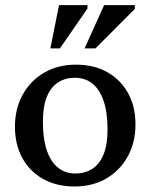

<svg xmlns="http://www.w3.org/2000/svg" viewBox="-20 -700 574 732"><path d="M267.5 -38.5Q304 -38.5 331.5 -56Q359 -73.5 374.5 -110.5Q390 -147.5 390 -206.5Q390 -271.5 375 -315.2Q360 -359 332.5 -381.2Q305 -403.5 265.5 -403.5Q229.5 -403.5 202 -386.2Q174.5 -369 159 -331.8Q143.5 -294.5 143.5 -235.5Q143.5 -171.5 158.2 -127.5Q173 -83.5 201 -61Q229 -38.5 267.5 -38.5ZM264 11Q195.5 11 144.2 -17.8Q93 -46.5 65 -97.8Q37 -149 37 -216.5Q37 -286 66.8 -339.5Q96.5 -393 148.8 -423.2Q201 -453.5 269.5 -453.5Q338.5 -453.5 389.2 -424.8Q440 -396 468.2 -345Q496.5 -294 496.5 -226Q496.5 -156.5 466.8 -103Q437 -49.5 384.8 -19.2Q332.5 11 264 11ZM302.5 -515.5 377 -680.5H494V-666L344 -515.5ZM172 -515.5 205 -680.5H313.5V-667.5L208.5 -515.5Z"/></svg>

Font: Newsreader 16pt Medium
Style: Regular
Weight: 500
Designer: Hugues Gentile
Foundry: Production Type
Version: Version 1.003